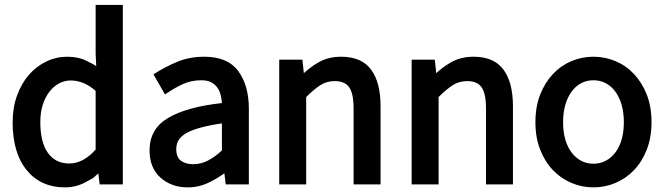

<svg xmlns="http://www.w3.org/2000/svg" viewBox="-20 -747 2742 793"><path d="M364.7 -11.7 334.5 4.9Q294.9 26.9 248 26.9Q148.9 26.9 90.6 -43.9Q32.2 -114.7 32.2 -242.2Q32.2 -303.2 50.8 -353.5Q69.3 -403.8 100.1 -438.7Q130.9 -473.6 171.6 -493.2Q212.4 -512.7 257.8 -512.7Q303.2 -512.7 336.4 -496.3Q369.6 -480 377.4 -473.6L375 -524.4V-726.6H487.3V14.6H391.6L386.2 -30.8ZM146.5 -243.2Q146.5 -159.7 177.7 -115.7Q209 -71.8 266.1 -71.8Q295.9 -71.8 323.2 -86.7Q350.6 -101.6 375 -129.4V-371.6Q351.1 -393.1 325 -403.8Q298.8 -414.6 272 -414.6Q246.6 -414.6 224.1 -402.6Q201.7 -390.6 184.3 -368.4Q167 -346.2 156.7 -314.5Q146.5 -282.7 146.5 -243.2Z M906.7 -31.7H907.2ZM907.2 -31.7Q879.9 -11.7 846.7 4.9Q803.7 26.9 755.4 26.9Q688 26.9 642.8 -13.4Q597.7 -53.7 597.7 -126Q597.7 -214.4 674.1 -259.8Q750.5 -305.2 896.5 -321.3Q896.5 -329.6 892.6 -349.4Q888.7 -369.1 878.9 -383.5Q869.1 -397.9 853.3 -406.7Q837.4 -415.5 811.5 -415.5Q771 -415.5 736.8 -400.4Q702.6 -385.3 661.6 -356.9L613.8 -439.9Q660.6 -470.2 711.4 -491.5Q762.2 -512.7 824.2 -512.7Q920.4 -512.7 964.1 -453.4Q1007.8 -394 1007.8 -297.9V14.6H912.1L906.7 -31.7ZM708 -131.8Q708 -97.2 727.5 -83Q747.1 -68.8 778.3 -68.8Q810.1 -68.8 839.1 -84Q868.2 -99.1 896.5 -125.5V-237.3Q853 -231.4 812.5 -220.9Q772 -210.4 749 -196.8Q726.1 -183.1 717 -167Q708 -150.9 708 -131.8Z M1234.9 -444.8Q1260.7 -468.8 1292.5 -487.8Q1334 -512.7 1389.2 -512.7Q1473.1 -512.7 1512.5 -459.7Q1551.8 -406.7 1551.8 -308.1V14.6H1440.4V-296.9Q1440.4 -361.3 1422.1 -386.7Q1403.8 -412.1 1362.8 -412.1Q1329.1 -412.1 1302.7 -395Q1276.4 -377.9 1244.6 -346.2V14.6H1133.3V-500.5H1229L1234.9 -445.3Z M1781.7 -444.8Q1807.6 -468.8 1839.4 -487.8Q1880.9 -512.7 1936 -512.7Q2020 -512.7 2059.3 -459.7Q2098.6 -406.7 2098.6 -308.1V14.6H1987.3V-296.9Q1987.3 -361.3 1969 -386.7Q1950.7 -412.1 1909.7 -412.1Q1876 -412.1 1849.6 -395Q1823.2 -377.9 1791.5 -346.2V14.6H1680.2V-500.5H1775.9L1781.7 -445.3Z M2191.4 -242.2Q2191.4 -306.2 2210.9 -356Q2230.5 -405.8 2263.4 -440.9Q2296.4 -476.1 2339.8 -494.4Q2383.3 -512.7 2431.2 -512.7Q2479 -512.7 2522.5 -494.4Q2565.9 -476.1 2598.9 -440.9Q2631.8 -405.8 2651.4 -356Q2670.9 -306.2 2670.9 -242.2Q2670.9 -179.2 2651.4 -129.2Q2631.8 -79.1 2598.6 -44.4Q2565.4 -9.8 2522.2 8.5Q2479 26.9 2431.2 26.9Q2383.3 26.9 2340.1 8.5Q2296.9 -9.8 2263.7 -44.4Q2230.5 -79.1 2210.9 -129.2Q2191.4 -179.2 2191.4 -242.2ZM2305.7 -242.2Q2305.7 -202.1 2314.9 -170.4Q2324.2 -138.7 2341.1 -116.7Q2357.9 -94.7 2380.6 -82.8Q2403.3 -70.8 2431.2 -70.8Q2458.5 -70.8 2481.4 -82.8Q2504.4 -94.7 2521.2 -116.7Q2538.1 -138.7 2547.4 -170.4Q2556.6 -202.1 2556.6 -242.2Q2556.6 -282.2 2547.4 -314.2Q2538.1 -346.2 2521.2 -368.9Q2504.4 -391.6 2481.4 -403.6Q2458.5 -415.5 2431.2 -415.5Q2403.3 -415.5 2380.6 -403.6Q2357.9 -391.6 2341.1 -368.9Q2324.2 -346.2 2314.9 -314.2Q2305.7 -282.2 2305.7 -242.2Z"/></svg>

Font: Pyidaungsu
Style: Bold
Weight: 700
Designer: Sun Tun
Foundry: MCF
Version: Version 2.005 July 4, 2018; ttfautohint (v1.8.1)